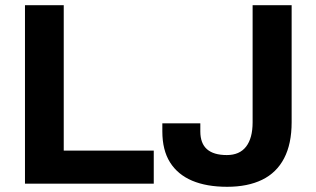

<svg xmlns="http://www.w3.org/2000/svg" viewBox="-20 -706 1214 738"><path d="M76 0V-686H225V-127H571V0ZM853 12Q774 12 718.5 -11.5Q663 -35 633.5 -82Q604 -129 604 -201V-232H750V-201Q750 -155 775.5 -132.5Q801 -110 852 -110Q901 -110 926 -142.5Q951 -175 951 -236V-686H1101V-236Q1101 -153 1072 -97.5Q1043 -42 987.5 -15Q932 12 853 12Z"/></svg>

Font: Archivo SemiBold
Style: Bold
Weight: 700
Version: Version 2.001